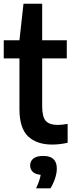

<svg xmlns="http://www.w3.org/2000/svg" viewBox="-20 -760 390 1022"><path d="M258 9.5Q175.5 9.5 129.5 -34.2Q83.5 -78 83.5 -179.5V-449H0V-545.5H83.5L105 -740H204.5V-545.5H335.5V-449H204.5V-194Q204.5 -137.5 224 -116.2Q243.5 -95 288 -95Q299.5 -95 312.2 -96.5Q325 -98 340 -100.5V0Q322.5 4 300.8 6.8Q279 9.5 258 9.5ZM172 242.5Q192 200.5 196.5 170.5Q168 168 154.2 154.5Q140.5 141 140.5 120.5Q140.5 97.5 157.8 83.8Q175 70 210.5 70Q282.5 70 282.5 137Q282.5 161.5 272.8 190.5Q263 219.5 248.5 242.5Z"/></svg>

Font: Encode Sans Cnd SmBold
Style: Regular
Weight: 600
Width: 3
Designer: Multiple Designers
Foundry: Impallari Type
Version: Version 3.002; ttfautohint (v1.8.3) -l 8 -r 50 -G 200 -x 14 